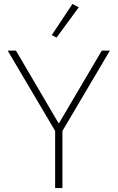

<svg xmlns="http://www.w3.org/2000/svg" viewBox="-20 -955 597 975"><path d="M260 0V-290L19 -698H61L277 -330H280L497 -698H538L297 -290V0ZM267 -764 243 -777 348 -935 380 -918Z"/></svg>

Font: Plexus Sans ExtraLight
Style: Regular
Weight: 250
Version: Version 2.001;PS 002.001;hotconv 1.0.70;makeotf.lib2.5.58329